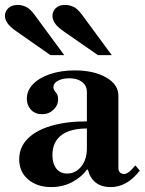

<svg xmlns="http://www.w3.org/2000/svg" viewBox="-36 -748 588 780"><path d="M172 12Q115 12 78.5 -19Q42 -50 42 -101Q42 -149 75.5 -183.5Q109 -218 171 -236.5Q233 -255 317 -255V-374Q317 -400 297.5 -415Q278 -430 246 -430Q218 -430 199.5 -420Q181 -410 181 -394Q181 -382 190.5 -373Q200 -364 200 -344Q200 -320 181 -302Q162 -284 135 -284Q107 -284 90 -302Q73 -320 73 -347Q73 -380 98 -406Q123 -432 167.5 -447Q212 -462 268 -462Q345 -462 395 -433.5Q445 -405 445 -359V-64Q445 -54 451.5 -47.5Q458 -41 468 -41Q476 -41 486.5 -48.5Q497 -56 514 -76L532 -55Q480 12 414 12Q375 12 352 -7Q329 -26 321 -59H317Q298 -31 259.5 -9.5Q221 12 172 12ZM237 -43Q271 -43 294 -71.5Q317 -100 317 -146V-226Q249 -226 213 -198.5Q177 -171 177 -118Q177 -84 192.5 -63.5Q208 -43 237 -43ZM362 -524 225 -619Q196 -639 186.5 -654.5Q177 -670 177 -683Q177 -701 190 -714.5Q203 -728 229 -728Q246 -728 263 -720Q280 -712 298 -687L418 -524ZM169 -524 33 -619Q4 -639 -6 -654.5Q-16 -670 -16 -683Q-16 -701 -2.5 -714.5Q11 -728 37 -728Q53 -728 70 -720Q87 -712 105 -687L225 -524Z"/></svg>

Font: Libre Bodoni SemiBold
Style: Regular
Weight: 600
Designer: Pablo Impallari, Rodrigo Fuenzalida
Foundry: Impallari Type
Version: Version 2.005;gftools[0.9.23]